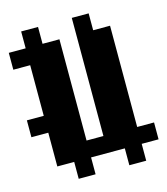

<svg xmlns="http://www.w3.org/2000/svg" viewBox="-129 -900 958 1099"><g transform="rotate(-15 350.0 -350.0)"><path d="M500 -700H600V-100H700V0H600V100H500V0H300V100H200V0H100V-200H0V-300H100V-600H0V-700H100V-800H200V-700H300V-100H400V-800H500Z"/></g></svg>

Font: FT88 Gothique
Style: Regular
Weight: 400
Designer: Ange Degheest & Oriane Charvieux
Foundry: Velvetyne Type Foundry
Version: Version 1.000;FEAKit 1.0